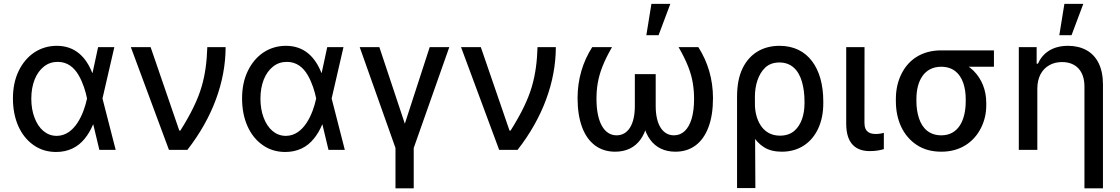

<svg xmlns="http://www.w3.org/2000/svg" viewBox="-20 -796 5952 1020"><path d="M276.6 11.4C343.4 11.7 393.8 -14.6 429.7 -58.9C447.8 -81 462.7 -106.2 474.4 -134.9H506L524.1 -271.3L587.4 -545.5H501.1L442.1 -271.3C425.1 -192.5 377.5 -74.2 281.2 -74.2C227.3 -74.2 185.7 -111.2 163.4 -170.8C152 -200.6 146.3 -234.4 146.3 -272C146.3 -348.4 171.2 -409.4 213.4 -442.5C234.4 -459.2 258.9 -467.3 286.9 -467.3C338.1 -467.3 373.6 -437.9 397.4 -397C421.2 -356.2 435 -309.3 442.1 -274.1L507.8 0H594.5L524.1 -274.1L506 -408H470.5C436.8 -493.6 378.6 -552.6 281.6 -552.6C191.8 -552.6 119 -502.1 78.8 -418.3C58.6 -376.1 48.7 -327.8 48.7 -272.7C48.7 -162.3 88.8 -74.2 157.3 -25.9C191.4 -1.4 231.2 11 276.6 11.4Z M975.5 0C1109.4 -171.5 1178.3 -361.2 1178.6 -545.5H1081.3C1078.8 -470.2 1071 -403.8 1051.1 -335.6C1030.9 -267 995.4 -193.2 938.2 -102.3H932.5L780.2 -545.5H675.1L877.5 0Z M1494 11.4C1560.7 11.7 1611.2 -14.6 1647 -58.9C1665.1 -81 1680 -106.2 1691.8 -134.9H1723.4L1741.5 -271.3L1804.7 -545.5H1718.4L1659.4 -271.3C1642.4 -192.5 1594.8 -74.2 1498.6 -74.2C1444.6 -74.2 1403.1 -111.2 1380.7 -170.8C1369.3 -200.6 1363.6 -234.4 1363.6 -272C1363.6 -348.4 1388.5 -409.4 1430.8 -442.5C1451.7 -459.2 1476.2 -467.3 1504.3 -467.3C1555.4 -467.3 1590.9 -437.9 1614.7 -397C1638.5 -356.2 1652.3 -309.3 1659.4 -274.1L1725.1 0H1811.8L1741.5 -274.1L1723.4 -408H1687.9C1654.1 -493.6 1595.9 -552.6 1498.9 -552.6C1409.1 -552.6 1336.3 -502.1 1296.2 -418.3C1275.9 -376.1 1266 -327.8 1266 -272.7C1266 -162.3 1306.1 -74.2 1374.6 -25.9C1408.7 -1.4 1448.5 11 1494 11.4Z M2081 -9.9V204.5H2177.9V-9.9L2366.8 -545.5H2262.8L2130.7 -138.8L1995.4 -545.5H1891Z M2729.8 0C2863.6 -171.5 2932.5 -361.2 2932.9 -545.5H2835.6C2833.1 -470.2 2825.3 -403.8 2805.4 -335.6C2785.2 -267 2749.6 -193.2 2692.5 -102.3H2686.8L2534.4 -545.5H2429.3L2631.7 0Z M3126.1 -545.5C3074.6 -464.5 3048.7 -374.6 3048.3 -275.6C3048.3 -154.5 3081 -68.5 3140.6 -23.8C3170.5 -1.4 3206.3 9.9 3247.9 9.9C3364.3 9.9 3428.6 -77.8 3428.6 -235.8V-402.3H3352.6V-232.6C3352.6 -131.4 3314.3 -77.1 3255.7 -77.1C3188.9 -77.1 3148.8 -148.4 3148.8 -270.2C3148.8 -327.4 3156.2 -380.7 3180.4 -442.1C3192.1 -472.7 3209.2 -507.1 3231.2 -545.5ZM3584.9 -545.5C3629.3 -468.8 3651.6 -409.8 3660.5 -354.8C3665.1 -327.1 3667.3 -299 3667.3 -270.2C3667.3 -188.9 3649.9 -130.7 3617.9 -100.1C3601.9 -84.9 3582.7 -77.1 3560.4 -77.1C3502.1 -77.1 3463.4 -131.4 3463.4 -232.6V-402.3H3387.4V-235.8C3387.4 -77.8 3452.1 9.9 3568.2 9.9C3651.6 9.9 3712.4 -35.9 3744 -121.1C3759.9 -163.4 3767.8 -214.8 3767.8 -275.6C3767.4 -374.6 3741.5 -464.5 3690 -545.5ZM3478.7 -609 3541.2 -775.6H3440.7L3413.7 -609Z M3992.9 203.1 3990.4 -279.8C3990.1 -339.8 4006.7 -400.2 4045.1 -436.8C4064.3 -454.9 4089.5 -464.1 4120.7 -464.1C4182.9 -464.1 4221.6 -425.1 4240.1 -362.6C4249.3 -331 4253.9 -295.8 4253.9 -257.1V-247.2C4253.9 -186.1 4236.5 -131.4 4198.2 -99.4C4178.6 -83.5 4153.8 -75.3 4123.2 -75.3C4024.1 -75.6 3990.4 -170.1 3990.4 -244L3932.5 -183.9C3956.3 -105.5 3987.2 -46.2 4038.4 -14.2C4063.6 2.1 4095.5 9.9 4133.5 9.9C4224.1 9.9 4291.5 -36.9 4327.1 -114C4344.8 -152.7 4353.7 -197.1 4353.7 -247.2V-257.1C4353.7 -344.8 4333.8 -418 4294.4 -470.5C4255 -522.7 4197.1 -552.6 4121.4 -552.6C4034.4 -552.6 3963.4 -512.8 3924.7 -432.5C3905.2 -392.4 3895.6 -342 3895.6 -281.6V203.1Z M4475.5 -138.8C4475.5 -32 4527.7 6.7 4600.5 6.7C4634.6 6.7 4658.7 1.4 4675.4 -3.9V-90.2C4668 -87.7 4649.1 -84.2 4633.9 -84.2C4602.6 -84.2 4572.8 -93 4572.4 -142.8L4572.8 -545.5H4475.5Z M4739.3 -258.5C4739.3 -157.3 4778.4 -72.8 4850.9 -25.6C4886.7 -1.8 4930.4 9.9 4981.2 9.9C5082 9.9 5154.1 -41.2 5191.8 -116.8C5210.6 -154.5 5219.8 -195 5219.5 -238.6V-248.6C5219.8 -318.2 5194.6 -377.5 5152 -420.1C5130.3 -441.1 5105.5 -457.4 5077.4 -468.4C5043.3 -481.5 5023.8 -501.1 5007.1 -515.3C4998.6 -522.4 4989.3 -526.6 4979.8 -528.4C4878.6 -528.4 4806.1 -479.8 4768.1 -401.6C4748.9 -362.6 4739.3 -318.5 4739.3 -269.9ZM4848.4 -269.9C4848.4 -367.9 4891 -441.4 4979.8 -441.4C5041.9 -441.4 5079.5 -407 5097.3 -355.1C5106.2 -329.2 5110.4 -300.8 5110.4 -269.9V-258.5C5110.4 -154.1 5068.9 -77.1 4981.2 -77.1C4918.3 -77.1 4880 -112.9 4861.9 -168.3C4853 -195.7 4848.4 -225.9 4848.4 -258.5ZM4979.8 -528.4V-441.4H5260.3V-528.4Z M5490.8 -325.3C5490.8 -385.3 5515.3 -427.9 5555 -449.9C5574.6 -460.9 5596.9 -466.3 5622.2 -466.3C5697.1 -466.3 5741.1 -417.6 5741.1 -336.6V204.5H5839.5V-346.9C5839.5 -437.9 5807.2 -498.6 5751.8 -529.5C5723.7 -544.7 5691.4 -552.6 5654.1 -552.6C5572.1 -552.6 5519.5 -514.9 5494 -457.7H5487.2V-545.5H5392.4V0H5490.8ZM5672.6 -609 5735.1 -775.6H5634.6L5607.6 -609Z"/></svg>

Font: Inter 465
Style: Regular
Weight: 400
Designer: Rasmus Andersson
Foundry: rsms
Version: Version 3.019;Glyphs 3.1.2 (3151)